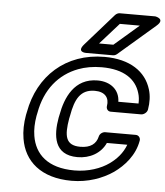

<svg xmlns="http://www.w3.org/2000/svg" viewBox="-56 -824 782 909"><g transform="rotate(5 335.5 -370.0)"><path d="M231 -257C216 -173 223 -79 336 -79C394 -79 446 -107 469 -158H566C551 -117 523 -87 491 -64C452 -36 393 -15 327 -15C199 -15 138 -76 124 -161C119 -191 120 -222 126 -257L129 -271C149 -385 213 -460 303 -494C335 -506 372 -513 414 -513C521 -513 577 -470 596 -407C601 -392 603 -374 602 -357H506C505 -413 462 -449 400 -449C289 -449 249 -354 234 -271ZM79 -271 76 -257C69 -217 68 -179 74 -144C91 -38 172 35 318 35C395 35 464 10 515 -25C563 -59 611 -112 623 -183C625 -194 617 -208 602 -208H457C445 -208 431 -199 428 -185C420 -150 394 -129 345 -129C274 -129 267 -175 281 -257L284 -271C298 -352 323 -399 391 -399C439 -399 461 -372 454 -332C452 -321 459 -307 474 -307H619C630 -307 646 -317 649 -332C655 -367 654 -399 645 -428C620 -511 544 -563 423 -563C238 -563 110 -444 79 -271ZM481 -725H576L459 -624H391ZM476 -775C469 -775 460 -771 454 -764L321 -613C286 -573 334 -574 334 -574H461C467 -574 474 -576 480 -581L655 -732C696 -767 645 -775 645 -775Z"/></g></svg>

Font: Asimov
Style: WidOuIt
Weight: 500
Designer: Google
Version: Version 2.000980; 2014